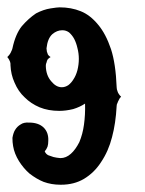

<svg xmlns="http://www.w3.org/2000/svg" viewBox="-20 -508 398 528"><path d="M0 -351.1Q8.3 -358.9 11.2 -367.2Q13.2 -370.6 14.2 -375Q22.5 -414.1 40 -436Q58.6 -457.5 79.1 -471.2Q99.6 -481.9 119.1 -484.9Q137.2 -487.8 144 -487.8Q175.8 -487.8 202.1 -477.1Q228 -466.8 250 -439.9Q271 -415 285.2 -373Q298.3 -333 300.8 -268.1Q300.8 -262.7 303.2 -256.8Q304.2 -252.9 307.1 -249Q309.6 -245.1 313 -242.2Q308.6 -237.8 306.2 -231.9Q304.2 -228.5 303.2 -225.1Q300.8 -221.2 300.8 -216.8Q298.3 -168.9 288.1 -130.9Q278.3 -92.3 257.8 -62Q239.3 -33.2 210.9 -16.1Q183.6 0 147.9 0H146Q121.6 0 100.1 -7.8Q80.6 -15.6 61 -30.8Q44.4 -45.4 32.2 -64.9Q19.5 -85.4 16.1 -106Q14.2 -116.2 14.2 -128.9Q16.6 -142.6 21 -149.9Q26.9 -160.2 37.1 -166Q45.4 -171.9 60.1 -170.9Q85.9 -170.9 100.1 -157.2Q113.8 -143.6 112.8 -121.1Q112.8 -111.3 110.8 -105Q107.9 -97.2 103 -91.8Q106 -84.5 112.8 -81.1Q119.1 -78.6 127 -76.2Q134.8 -74.2 146 -73.2Q161.6 -73.2 174.8 -85Q187.5 -96.2 198.2 -117.2Q207.5 -139.6 210.9 -165Q214.8 -192.4 213.9 -223.1Q199.2 -213.4 181.2 -208Q161.1 -203.1 143.1 -203.1Q112.8 -203.1 88.9 -212.9Q64.9 -223.1 47.9 -240.2Q30.3 -256.3 20 -280.8Q9.8 -303.2 8.8 -329.1V-333Q8.8 -334 7.8 -337.9L4.9 -344.2Q2 -349.1 0 -351.1ZM106 -327.1Q106.4 -300.8 121.1 -284.2Q134.3 -268.1 149.9 -268.1Q159.2 -268.1 168 -273.9Q176.3 -280.3 182.1 -290Q189 -300.3 192.9 -314.9Q196.8 -330.6 196.8 -346.2Q196.8 -361.3 192.9 -376Q189.9 -389.6 184.1 -400.9Q178.7 -411.1 169.9 -418.9Q161.6 -424.8 151.9 -424.8H150.9Q136.7 -424.8 124 -414.1Q110.8 -402.3 107.9 -375Q107.9 -374 108.9 -366.2Q109.9 -362.8 111.8 -357.9Q114.3 -354 119.1 -351.1Q113.8 -348.1 110.8 -344.2Q108.9 -340.8 107.9 -335.9Q106 -332.5 106 -327.1Z"/></svg>

Font: Wyoming
Style: Regular
Weight: 400
Designer: Old Hat Creative
Version: Version 2.00 2016